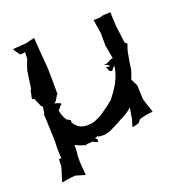

<svg xmlns="http://www.w3.org/2000/svg" viewBox="-107 -522 667 726"><g transform="rotate(-20 227.0 -158.5)"><path d="M20 -423C24 -414 32 -405 38 -395C44 -394 54 -395 59 -397L58 -370C54 -359 47 -343 43 -328L33 -258L29 -253C28 -242 24 -231 23 -221V-220C25 -221 29 -220 31 -219L47 -183C49 -182 51 -182 52 -182C51 -173 49 -163 48 -153C47 -152 45 -152 44 -152V-151C45 -151 46 -149 46 -148L49 -76C49 -66 50 -54 50 -45V-43L49 -10C49 2 50 16 51 27C48 27 44 27 41 28L40 56C35 77 27 96 23 114V115C40 111 60 108 78 107C90 111 105 115 115 118H116C114 95 111 66 112 41L114 27C114 17 115 7 115 -3C126 3 138 8 152 11C154 15 158 14 158 10C165 10 172 10 179 9V7L180 8C184 8 193 16 201 16H204V15C204 15 203 16 203 15C202 15 206 11 203 6L196 -1C199 -1 202 -2 204 -3C210 -6 212 -6 209 -2C227 1 239 1 253 -5V-4C272 -12 292 -22 309 -32C328 -42 345 -50 360 -65C358 -50 354 -34 352 -18C349 -9 346 -1 344 8V9C353 8 362 5 370 3L381 -10C397 -15 418 -19 435 -20V-21C431 -38 422 -57 417 -78L415 -132C411 -143 404 -154 401 -162C405 -172 410 -184 413 -196L418 -229L424 -262C426 -274 431 -286 434 -295V-296C431 -296 426 -300 425 -303L416 -372C415 -391 414 -410 414 -429L413 -428C401 -428 389 -427 377 -426C378 -426 378 -425 379 -425H377C370 -421 353 -422 344 -422C346 -405 350 -386 353 -367V-317C356 -298 360 -279 363 -262C349 -262 339 -247 324 -250V-249C329 -248 338 -243 343 -239C345 -236 341 -238 336 -237C333 -237 329 -238 327 -239L326 -238C328 -237 331 -232 331 -230C332 -220 343 -215 346 -219C350 -225 355 -231 359 -234C354 -186 327 -148 302 -116C268 -88 242 -70 215 -60C206 -57 197 -56 187 -56C159 -56 144 -68 133 -87C136 -99 132 -96 119 -104C111 -116 105 -131 103 -146C106 -148 111 -154 119 -164C119 -164 121 -165 122 -165V-166C121 -166 120 -167 119 -168V-170H117C112 -172 103 -176 96 -176C106.4 -181.2 112.7 -196.1 118 -206L119 -204C119 -203 120 -202 120 -202V-257C120 -276 119 -295 119 -314L114 -372C113 -392 110 -415 110 -435H109C101 -434 84 -430 76 -427C57 -426 37 -424 20 -423Z"/></g></svg>

Font: Charger Mayhem
Style: Regular
Weight: 400
Designer: Jasper
Foundry: Cannot Into Space Fonts
Version: Version 0.98